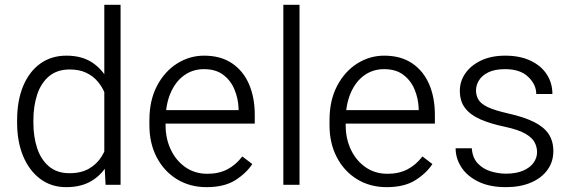

<svg xmlns="http://www.w3.org/2000/svg" viewBox="-20 -770 2379 800"><path d="M255.9 9.8Q193.4 9.8 147.5 -24.7Q101.6 -59.1 76.4 -119.6Q51.3 -180.2 51.3 -258.8V-269Q51.3 -350.6 76.4 -411.1Q101.6 -471.7 147.7 -504.9Q193.8 -538.1 256.8 -538.1Q319.8 -538.1 363 -510.3Q406.2 -482.4 431.9 -432.6Q457.5 -382.8 466.3 -315.4V-206.1Q458.5 -142.6 433.3 -94Q408.2 -45.4 364.3 -17.8Q320.3 9.8 255.9 9.8ZM269.5 -48.3Q318.4 -48.3 351.1 -67.4Q383.8 -86.4 403.6 -118.4Q423.3 -150.4 432.6 -188V-331.1Q427.2 -356.9 416 -383.3Q404.8 -409.7 386 -431.6Q367.2 -453.6 338.9 -467Q310.5 -480.5 270.5 -480.5Q218.3 -480.5 184.6 -452.4Q150.9 -424.3 135 -376.2Q119.1 -328.1 119.1 -269V-258.8Q119.1 -199.7 135 -152.1Q150.9 -104.5 184.3 -76.4Q217.8 -48.3 269.5 -48.3ZM419.9 0 414.6 -102.5V-750H482.4V0Z M840.8 9.8Q771 9.8 717 -23.4Q663.1 -56.6 632.8 -115Q602.5 -173.3 602.5 -248V-269.5Q602.5 -352.1 634.3 -412.4Q666 -472.7 718 -505.4Q770 -538.1 830.1 -538.1Q899.9 -538.1 947 -506.1Q994.1 -474.1 1017.8 -418.7Q1041.5 -363.3 1041.5 -292V-254.9H643.1V-311H974.1V-317.4Q972.7 -359.4 957 -397Q941.4 -434.6 910.2 -458.3Q878.9 -481.9 830.1 -481.9Q782.7 -481.9 746.6 -455.6Q710.4 -429.2 690.2 -381.3Q669.9 -333.5 669.9 -269.5V-248Q669.9 -192.4 691.7 -146.5Q713.4 -100.6 752.7 -73.2Q792 -45.9 844.2 -45.9Q891.1 -45.9 926.5 -64Q961.9 -82 989.7 -118.2L1031.2 -86.4Q1005.9 -47.9 960 -19Q914.1 9.8 840.8 9.8Z M1228 0H1160.6V-750H1228Z M1591.3 9.8Q1521.5 9.8 1467.5 -23.4Q1413.6 -56.6 1383.3 -115Q1353 -173.3 1353 -248V-269.5Q1353 -352.1 1384.8 -412.4Q1416.5 -472.7 1468.5 -505.4Q1520.5 -538.1 1580.6 -538.1Q1650.4 -538.1 1697.5 -506.1Q1744.6 -474.1 1768.3 -418.7Q1792 -363.3 1792 -292V-254.9H1393.6V-311H1724.6V-317.4Q1723.1 -359.4 1707.5 -397Q1691.9 -434.6 1660.6 -458.3Q1629.4 -481.9 1580.6 -481.9Q1533.2 -481.9 1497.1 -455.6Q1460.9 -429.2 1440.7 -381.3Q1420.4 -333.5 1420.4 -269.5V-248Q1420.4 -192.4 1442.1 -146.5Q1463.9 -100.6 1503.2 -73.2Q1542.5 -45.9 1594.7 -45.9Q1641.6 -45.9 1677 -64Q1712.4 -82 1740.2 -118.2L1781.7 -86.4Q1756.3 -47.9 1710.4 -19Q1664.6 9.8 1591.3 9.8Z M2087.9 9.8Q2020 9.8 1973.1 -13.2Q1926.3 -36.1 1902.3 -73.2Q1878.4 -110.4 1878.4 -152.3H1945.8Q1948.7 -112.3 1970.7 -89.1Q1992.7 -65.9 2024.4 -56.2Q2056.2 -46.4 2087.9 -46.4Q2130.4 -46.4 2159.4 -58.8Q2188.5 -71.3 2203.1 -91.8Q2217.8 -112.3 2217.8 -136.2Q2217.8 -157.2 2207.5 -177Q2197.3 -196.8 2168.2 -213.4Q2139.2 -230 2082 -242.2Q2023.4 -254.4 1981.7 -272.7Q1939.9 -291 1918 -319.6Q1896 -348.1 1896 -391.6Q1896 -431.6 1919.2 -464.8Q1942.4 -498 1984.9 -518.1Q2027.3 -538.1 2085 -538.1Q2146.5 -538.1 2190.7 -517.1Q2234.9 -496.1 2258.3 -460Q2281.7 -423.8 2281.7 -378.4H2214.4Q2214.4 -417.5 2180.9 -449.7Q2147.5 -481.9 2085 -481.9Q2042 -481.9 2015.1 -468.8Q1988.3 -455.6 1975.8 -435.3Q1963.4 -415 1963.4 -393.6Q1963.4 -371.6 1973.9 -354.2Q1984.4 -336.9 2013.4 -323.2Q2042.5 -309.6 2099.1 -296.9Q2163.6 -282.2 2204.6 -262Q2245.6 -241.7 2265.6 -212.2Q2285.6 -182.6 2285.6 -140.1Q2285.6 -96.2 2261.2 -62.3Q2236.8 -28.3 2192.4 -9.3Q2147.9 9.8 2087.9 9.8Z"/></svg>

Font: Heebo Light
Style: Regular
Weight: 300
Designer: Oded Ezer
Foundry: Ezer Type House
Version: Version 3.100